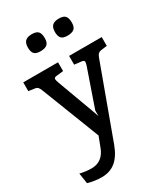

<svg xmlns="http://www.w3.org/2000/svg" viewBox="-242 -808 1006 1157"><g transform="rotate(-30 261.0 -229.0)"><path d="M534 -482V-421L490 -415Q478 -413 471 -406Q464 -399 458 -383L274 119Q249 186 209.5 218Q170 250 114 250Q65 250 17 236L6 163Q48 173 86 173Q165 173 195 90L221 22L64 -382Q58 -398 50.5 -406Q43 -414 30 -415L-12 -421V-482H230V-421L178 -415Q164 -413 164 -401Q164 -396 171 -375L266 -117L279 -79V-118L368 -375Q374 -393 374 -401Q374 -413 359 -415L307 -421V-482ZM117 -649Q117 -680 131.5 -694Q146 -708 178 -708Q209 -708 221.5 -694Q234 -680 234 -648Q234 -617 219 -604.5Q204 -592 172 -592Q142 -592 129.5 -605.5Q117 -619 117 -649ZM305 -649Q305 -680 319.5 -694Q334 -708 366 -708Q397 -708 409.5 -694Q422 -680 422 -648Q422 -617 407 -604.5Q392 -592 360 -592Q330 -592 317.5 -605.5Q305 -619 305 -649Z"/></g></svg>

Font: Enriqueta Medium
Style: Regular
Weight: 500
Designer: Viviana Monsalve, Gustavo Ibarra
Foundry: 72Puntos
Version: Version 2.000